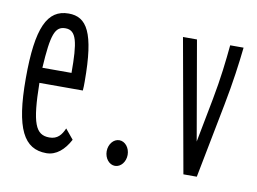

<svg xmlns="http://www.w3.org/2000/svg" viewBox="-59 -553 868 649"><g transform="rotate(10 375.0 -228.0)"><path d="M135 10C169 10 196 -14 215 -50L187 -84C177 -61 164 -44 136 -44C88 -44 73 -82 71 -220H220C221 -231 221 -238 221 -251C221 -420 190 -468 128 -468C55 -468 23 -402 23 -227C23 -54 58 10 135 10ZM72 -272C79 -388 90 -417 126 -417C164 -417 172 -377 172 -272Z M371 12C391 12 407 -8 407 -32C407 -56 391 -76 371 -76C351 -76 335 -56 335 -32C335 -8 351 12 371 12Z M604 0H650L700 -257C715 -334 724 -401 730 -457H684C679 -404 672 -341 658 -268L629 -117L570 -457H522Z"/></g></svg>

Font: Inconsolata UltraCondensed Thin
Style: Regular
Weight: 100
Width: 1
Monospace: yes
Designer: Raph Levien, Cyreal, Brenton Simpson
Foundry: Raph Levien, Cyreal, Google
Version: Version 3.100